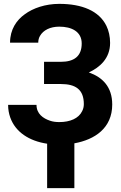

<svg xmlns="http://www.w3.org/2000/svg" viewBox="-20 -740 629 994"><path d="M22 -197C22 -173 26 -152 33 -132C60 -56 131 -10 224 4V234H365V2C470.7 -17.2 561 -76.5 561 -199C561 -290 511 -340 440 -365C496 -391 550 -437 550 -518C550 -551 543 -581 531 -606C493 -684 404 -720 287 -720C215 -720 151 -698 108 -666C66 -636 32 -588 32 -519H178C178 -532 181 -544 187 -554C204 -584 240 -602 287 -602C350 -602 403 -577 403 -515C403 -448 363 -420 295 -420H208V-305H295C371 -305 414 -277 414 -201C414 -188 411 -175 405 -164C387 -127 343 -108 287 -108C270 -108 253 -110 239 -115C203 -127 169 -151 169 -197Z"/></svg>

Font: Asimov Pro
Style: Bd
Weight: 700
Designer: Google
Version: Version 2.000980; 2014